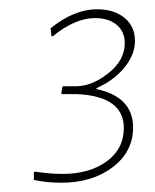

<svg xmlns="http://www.w3.org/2000/svg" viewBox="-20 -723 334 414"><path d="M189 -703Q226 -703 248.5 -684.5Q271 -666 271 -635Q271 -605 248 -577Q225 -549 188 -533V-531Q267 -514 267 -448Q267 -396 223 -362.5Q179 -329 112 -329Q81 -329 53 -335V-351L55 -353Q87 -348 115 -348Q173 -348 210 -375Q247 -402 247 -447Q247 -515 147 -520H114L112 -522L115 -537H144Q178 -537 213.5 -565Q249 -593 249 -630Q249 -655 231.5 -669.5Q214 -684 185 -684Q142 -684 94 -645H91L89 -662Q140 -703 189 -703Z"/></svg>

Font: Alegreya Sans SC Thin
Style: Italic
Weight: 100
Italic angle: -7°
Designer: Juan Pablo del Peral
Foundry: Huerta Tipografica
Version: Version 2.007